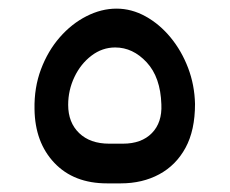

<svg xmlns="http://www.w3.org/2000/svg" viewBox="-20 -425 532 445"><path d="M228 0Q151 0 106 -47.5Q61 -95 60 -172Q59 -222 75 -264.5Q91 -307 118.5 -338.5Q146 -370 180.5 -387.5Q215 -405 250 -405Q285 -405 317.5 -387Q350 -369 375.5 -338Q401 -307 416 -267.5Q431 -228 432 -184Q432 -123 410 -82.5Q388 -42 349 -21Q310 0 260 0ZM233 -92H265Q308 -92 332 -116.5Q356 -141 354 -183Q352 -246 320 -280.5Q288 -315 247 -315Q217 -315 192 -296Q167 -277 152.5 -246.5Q138 -216 138 -182Q138 -141 163.5 -116.5Q189 -92 233 -92Z"/></svg>

Font: Rubik
Style: Italic
Weight: 400
Italic angle: -12°
Designer: Hubert and Fischer
Foundry: Hubert and Fischer
Version: Version 2.300;gftools[0.9.30]